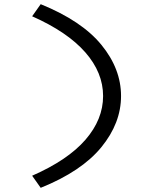

<svg xmlns="http://www.w3.org/2000/svg" viewBox="-20 -718 713 920"><path d="M175 182 134 124Q305 49 389.5 -48.5Q474 -146 474 -258Q474 -370 388.5 -467.5Q303 -565 134 -640L175 -698Q372 -618 466 -503Q560 -388 560 -258Q560 -128 465.5 -12.5Q371 103 175 182Z"/></svg>

Font: Lexend Zetta Light
Style: Regular
Weight: 300
Designer: Bonnie Shaver-Troup, Thomas Jockin
Foundry: Lexend
Version: Version 1.007